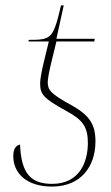

<svg xmlns="http://www.w3.org/2000/svg" viewBox="-20 -679 411 708"><path d="M172 9C277 9 332 -64 332 -157C332 -221 310 -254 242 -292C167 -333 156 -347 156 -376C156 -387 161 -416 170 -452L188 -526H328L329 -536H188L215 -659H205C176 -536 170 -532 86 -532L85 -526H160L142 -452C133 -415 128 -385 128 -373C128 -332 137 -318 226 -269C285 -237 304 -211 304 -152C304 -81 273 -1 172 -1C93 -1 58 -40 54 -146C38 -142 29 -130 29 -103C29 -42 76 9 172 9Z"/></svg>

Font: Noto Serif Display Thin
Style: Italic
Weight: 100
Italic angle: -12°
Designer: Monotype Design Team
Foundry: Monotype Imaging Inc.
Version: Version 2.009